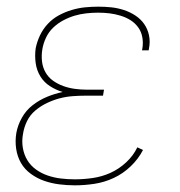

<svg xmlns="http://www.w3.org/2000/svg" viewBox="-20 -548 540 576"><path d="M205 8Q181 8 157.5 5Q134 2 112.5 -5.5Q91 -13 72.5 -26.5Q54 -40 43 -59Q32 -78 28.5 -101.5Q25 -125 29 -149Q33 -172 45.5 -194.5Q58 -217 78 -232.5Q98 -248 121 -257.5Q144 -267 168 -272Q148 -278 130 -289.5Q112 -301 101 -319Q90 -337 87 -359Q84 -381 87 -403Q91 -423 100 -442Q109 -461 123.5 -476.5Q138 -492 156.5 -502Q175 -512 195 -518Q215 -524 235 -526Q255 -528 275 -528Q295 -528 314 -526Q333 -524 351.5 -518Q370 -512 386 -501.5Q402 -491 412.5 -476Q423 -461 427 -442Q431 -423 427 -403L426 -397H406L407 -402Q410 -419 407 -436Q404 -453 394.5 -466Q385 -479 371.5 -487.5Q358 -496 341.5 -501Q325 -506 308.5 -508Q292 -510 274 -510Q257 -510 239 -508Q221 -506 204 -501Q187 -496 170 -487Q153 -478 139.5 -465Q126 -452 118 -435Q110 -418 107 -400Q104 -382 106 -364Q108 -346 116.5 -331Q125 -316 139 -306Q153 -296 169.5 -290Q186 -284 204 -281.5Q222 -279 240 -279H292L289 -261H237Q218 -261 198 -259.5Q178 -258 159 -253Q140 -248 121 -239Q102 -230 86 -216.5Q70 -203 61 -184.5Q52 -166 49 -146Q45 -125 48.5 -104.5Q52 -84 62 -67.5Q72 -51 88 -39.5Q104 -28 123 -21.5Q142 -15 162.5 -12.5Q183 -10 205 -10Q231 -10 258.5 -14Q286 -18 311.5 -29.5Q337 -41 358.5 -61Q380 -81 392 -106L409 -98Q395 -71 372 -49Q349 -27 321 -14Q293 -1 263 3.5Q233 8 205 8Z"/></svg>

Font: Iosevka Curly Slab Thin
Style: Italic
Weight: 100
Italic angle: -9°
Monospace: yes
Designer: Belleve Invis
Foundry: Belleve Invis
Version: Version 22.1.2; ttfautohint (v1.8.4)